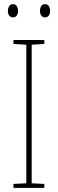

<svg xmlns="http://www.w3.org/2000/svg" viewBox="-20 -907 278 927"><path d="M18 -854C18 -837 26 -823 43 -823C59 -823 67 -836 67 -854C67 -872 59 -887 43 -887C26 -887 18 -871 18 -854ZM173 -855C173 -837 181 -823 197 -823C214 -823 222 -837 222 -855C222 -873 213 -887 197 -887C181 -887 173 -872 173 -855ZM194 0V-19L133 -22V-691L194 -695V-714H45V-695L107 -691V-22L45 -19V0Z"/></svg>

Font: Noto Sans Lao Condensed Thin
Style: Regular
Weight: 100
Width: 3
Designer: Monotype Design Team
Foundry: Monotype Imaging Inc.
Version: Version 2.003